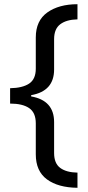

<svg xmlns="http://www.w3.org/2000/svg" viewBox="-20 -734 420 912"><path d="M348 158Q256 157 203 118Q150 79 150 -1V-148Q150 -199 118.5 -220.5Q87 -242 28 -242V-315Q87 -316 118.5 -337Q150 -358 150 -408V-556Q150 -636 205 -675Q260 -714 348 -714V-642Q296 -641 266.5 -619Q237 -597 237 -548V-404Q237 -301 128 -282V-276Q237 -257 237 -154V-7Q237 42 266 63.5Q295 85 348 86Z"/></svg>

Font: Noto Sans Deseret
Style: Regular
Weight: 400
Designer: Monotype Design Team
Foundry: Monotype Imaging Inc.
Version: Version 2.001; ttfautohint (v1.8.4.7-5d5b)